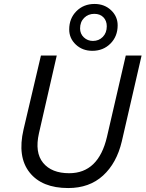

<svg xmlns="http://www.w3.org/2000/svg" viewBox="-20 -941 736 971"><path d="M458 -921Q508 -921 541.5 -889.5Q575 -858 575 -813Q575 -757 538.5 -720.5Q502 -684 447 -684Q397 -684 363.5 -715.5Q330 -747 330 -792Q330 -848 366.5 -884.5Q403 -921 458 -921ZM457 -871Q426 -871 405.5 -850.5Q385 -830 385 -797Q385 -770 404 -752Q423 -734 450 -734Q480 -734 500 -754.5Q520 -775 520 -808Q520 -836 503 -853.5Q486 -871 457 -871ZM325 10Q192 10 129.5 -69Q67 -148 99 -286L187 -660H267L177 -267Q155 -170 198 -117.5Q241 -65 330 -65Q478 -65 521 -249L616 -660H696L596 -226Q570 -116 501 -53Q432 10 325 10Z"/></svg>

Font: Elaine Sans
Style: Italic
Weight: 400
Italic angle: -13°
Designer: Wei Huang
Foundry: Wei Huang
Version: Version 2.001;December 24, 2019;FontCreator 12.0.0.2547 64-b